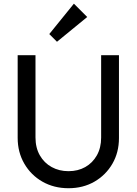

<svg xmlns="http://www.w3.org/2000/svg" viewBox="-20 -986 723 1016"><path d="M342.5 10Q265.5 10 204.6 -24.7Q143.8 -59.4 108.7 -119.9Q73.5 -180.4 73.5 -256.5V-694H167.8V-258.8Q167.8 -204.3 190.7 -164.1Q213.7 -123.8 253.4 -102Q293.1 -80.2 342.4 -80.2Q392.5 -80.2 431.2 -102Q469.9 -123.8 492.6 -164Q515.2 -204.2 515.2 -257.8V-694H609.5V-255.5Q609.5 -179.3 574.7 -119.4Q539.9 -59.5 479.7 -24.7Q419.5 10 342.5 10ZM281.5 -765 240.8 -805.8 371 -966.5 441.5 -896Z"/></svg>

Font: Marine Company Thin
Style: Regular
Weight: 100
Designer: Rodrigo Fuenzalida
Foundry: fragTYPE
Version: Version 1.000